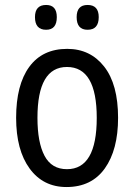

<svg xmlns="http://www.w3.org/2000/svg" viewBox="-20 -744 542 774"><path d="M333 -624Q378 -624 378 -675Q378 -724 333 -724Q289 -724 289 -675Q289 -624 333 -624ZM166 -624Q209 -624 209 -675Q209 -724 166 -724Q121 -724 121 -675Q121 -624 166 -624ZM251 -547Q151 -547 98 -474.5Q45 -402 45 -269Q45 -139 99.5 -64.5Q154 10 248 10Q349 10 402.5 -65Q456 -140 456 -269Q456 -404 400 -475.5Q344 -547 251 -547ZM250 -474Q370 -474 370 -269Q370 -62 250 -62Q188 -62 159.5 -116Q131 -170 131 -269Q131 -474 250 -474Z"/></svg>

Font: Noto Sans Display SemiCondensed
Style: Regular
Weight: 400
Width: 4
Designer: Monotype Design team
Foundry: Monotype Imaging Inc.
Version: 1.000